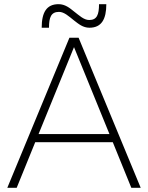

<svg xmlns="http://www.w3.org/2000/svg" viewBox="-20 -901 710 921"><path d="M610 0H655L357 -720H313L15 0H60L149 -219H521ZM165 -258 335 -675 505 -258ZM180 -768H215C215 -818 225 -844 263 -844C288 -844 311 -822 335 -803C357 -786 378 -768 409 -768C467 -768 490 -809 490 -881H455C455 -831 445 -805 408 -805C382 -805 360 -827 335 -846C314 -863 292 -881 261 -881C203 -881 180 -841 180 -768Z"/></svg>

Font: Aspekta 150
Style: Regular
Weight: 150
Designer: Ivo Dolenc
Version: Version 2.000